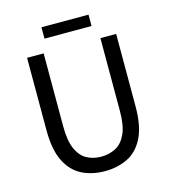

<svg xmlns="http://www.w3.org/2000/svg" viewBox="-117 -883 876 989"><g transform="rotate(-15 321.0 -388.5)"><path d="M320.8 12.2Q252.9 12.2 199.2 -14.6Q145.5 -41.5 114.5 -103.3Q83.5 -165 83.5 -270V-655.8H171.9V-267.1Q171.9 -189.5 191.7 -145.5Q211.4 -101.6 245.1 -83.3Q278.8 -64.9 320.8 -64.9Q364.3 -64.9 398.9 -83Q433.6 -101.1 454.1 -145.3Q474.6 -189.5 474.6 -267.1V-655.8H558.6V-270Q558.6 -164.6 527.6 -102.8Q496.6 -41 442.9 -14.4Q389.2 12.2 320.8 12.2ZM195.8 -728V-788.6H446.8V-728Z"/></g></svg>

Font: Varta Light Medium
Style: Regular
Weight: 500
Version: Version 1.004